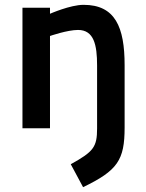

<svg xmlns="http://www.w3.org/2000/svg" viewBox="-20 -531 603 795"><path d="M187 0V-382C187 -382 259 -407 303 -407C369 -407 382 -345 382 -260V1C382 78 367 97 273 149L324 244C467 175 496 132 496 -3V-261C496 -419 457 -511 326 -511C271 -511 187 -474 187 -474V-499H73V0Z"/></svg>

Font: TitilliumText22L
Style: 800 wt
Weight: 800
Designer: Campivisivi
Foundry: Campivisivi
Version: 1.000